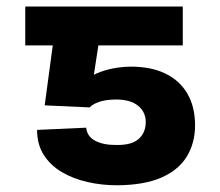

<svg xmlns="http://www.w3.org/2000/svg" viewBox="-20 -548 662 577"><path d="M249.2 -225.2 114.3 -231.4 154.3 -528.3H529.3V-411.5H275.6L262.1 -323.2Q279 -332.4 307.7 -339.7Q336.4 -347 371.1 -347.7Q432.8 -348.2 476.4 -327.2Q520 -306.2 543.1 -266.6Q566.2 -227 566.2 -171.1Q566.2 -119.6 542.3 -79.1Q518.4 -38.5 466.7 -15.1Q414.9 8.3 331.4 8.8Q285.7 8.8 242.8 -1Q199.8 -10.7 165.6 -31Q131.3 -51.3 111.4 -82.7Q91.4 -114.1 91.4 -157.6L239.1 -164.3Q241.6 -137.8 266.4 -124.8Q291.1 -111.8 331.4 -112.3Q375.9 -111.8 396.9 -130.6Q417.9 -149.4 418 -181.1Q417.9 -211.7 395 -230.2Q372.1 -248.7 329.7 -249Q297.9 -248.7 278.3 -242Q258.8 -235.3 249.2 -225.2ZM210.9 -528.3V-411.5H55.9V-528.3Z"/></svg>

Font: Inter Tight
Style: Regular
Weight: 400
Designer: Rasmus Andersson
Foundry: rsms
Version: Version 3.002